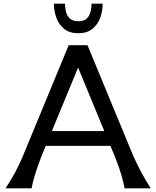

<svg xmlns="http://www.w3.org/2000/svg" viewBox="-20 -1020 846 1040"><path d="M352 -775H454L702 -175Q722 -131 743.5 -90.5Q765 -50 796 0H655Q649 -32 638 -70.5Q627 -109 601 -175L578 -230H228L205 -175Q180 -109 168.5 -70.5Q157 -32 151 0H10Q41 -47 61.5 -85.5Q82 -124 100 -165ZM261 -310H545L403 -654ZM404 -840Q356 -840 327 -864Q298 -888 285 -924.5Q272 -961 272 -1000H332Q332 -980 337 -958Q342 -936 357.5 -920.5Q373 -905 404 -905Q436 -905 451 -920.5Q466 -936 471 -958Q476 -980 476 -1000H536Q536 -961 523 -924.5Q510 -888 481 -864Q452 -840 404 -840Z"/></svg>

Font: Faculty Glyphic
Style: Regular
Weight: 400
Designer: Koto Studio, Dylan Young
Foundry: Koto Studio
Version: Version 1.004; ttfautohint (v1.8.4.7-5d5b)